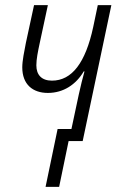

<svg xmlns="http://www.w3.org/2000/svg" viewBox="-20 -551 472 750"><path d="M158 179H211L248 0H303L415 -531H362L344 -445C314 -306 261 -236 183 -236C143 -236 122 -258 122 -296C122 -320 128 -349 135 -382L167 -531H113L81 -383C75 -352 67 -314 67 -288C67 -221 108 -188 167 -188C228 -188 277 -221 307 -272H310C303 -246 295 -216 288 -183L259 -47H205Z"/></svg>

Font: Noto Sans Condensed Light
Style: Italic
Weight: 300
Width: 3
Italic angle: -12°
Designer: Monotype Design Team
Foundry: Monotype Imaging Inc.
Version: Version 2.013